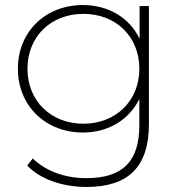

<svg xmlns="http://www.w3.org/2000/svg" viewBox="-20 -544 720 762"><path d="M311 -53C183 -53 89 -143 89 -271C89 -400 183 -489 311 -489C439 -489 533 -400 533 -271C533 -143 439 -53 311 -53ZM309 -18C409 -18 492 -68 533 -151V-47C533 98 466 163 322 163C237 163 162 135 110 85L88 113C139 167 228 198 323 198C488 198 571 120 571 -52V-520H534V-390C494 -474 410 -524 309 -524C162 -524 51 -420 51 -271C51 -123 162 -18 309 -18Z"/></svg>

Font: Montserrat-Alt1 ExtLt
Style: Regular
Weight: 200
Designer: Differentunic
Foundry: Differentunic
Version: Version 7.222